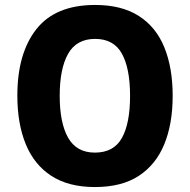

<svg xmlns="http://www.w3.org/2000/svg" viewBox="-20 -745 767 775"><path d="M677 -358Q677 -245 643 -162.5Q609 -80 540 -35Q471 10 363 10Q257 10 187.5 -35Q118 -80 84 -163Q50 -246 50 -359Q50 -530 127 -627.5Q204 -725 364 -725Q471 -725 540.5 -680.5Q610 -636 643.5 -553.5Q677 -471 677 -358ZM221 -358Q221 -249 255 -189Q289 -129 363 -129Q439 -129 472 -188Q505 -247 505 -358Q505 -469 472 -528.5Q439 -588 364 -588Q289 -588 255 -528Q221 -468 221 -358Z"/></svg>

Font: Noto Sans Devanagari UI SemiCondensed ExtraBold
Style: Regular
Weight: 800
Width: 4
Designer: Jelle Bosma - Monotype Design Team
Foundry: Monotype Imaging Inc.
Version: Version 2.004; ttfautohint (v1.8.4.7-5d5b)